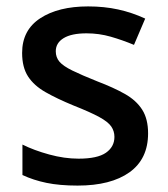

<svg xmlns="http://www.w3.org/2000/svg" viewBox="-20 -569 525 599"><path d="M442 -153Q442 -73 384 -31.5Q326 10 222 10Q166 10 125 1.5Q84 -7 50 -23V-118Q86 -100 133.5 -87Q181 -74 225 -74Q284 -74 310.5 -92.5Q337 -111 337 -142Q337 -160 327 -174.5Q317 -189 289.5 -204Q262 -219 209 -240Q158 -261 122 -281.5Q86 -302 67.5 -330.5Q49 -359 49 -404Q49 -475 105.5 -512Q162 -549 255 -549Q305 -549 348.5 -539.5Q392 -530 433 -511L398 -429Q362 -444 325.5 -454.5Q289 -465 250 -465Q203 -465 178.5 -450Q154 -435 154 -409Q154 -390 165.5 -376.5Q177 -363 205.5 -349Q234 -335 284 -315Q334 -296 369.5 -276Q405 -256 423.5 -227Q442 -198 442 -153Z"/></svg>

Font: Noto Sans Javanese Medium
Style: Regular
Weight: 500
Version: Version 2.004